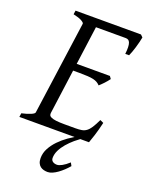

<svg xmlns="http://www.w3.org/2000/svg" viewBox="-154 -695 770 992"><g transform="rotate(20 231.0 -198.5)"><path d="M339.8 147Q328.6 160.2 315.2 172.9Q301.8 185.5 287.8 195.6Q273.9 205.6 260 211.7Q246.1 217.8 233.9 217.8Q222.7 217.8 212.2 215.1Q201.7 212.4 193.6 206.1Q185.5 199.7 180.7 189Q175.8 178.2 175.8 162.1Q175.8 133.8 189.5 108.4Q203.1 83 224.6 60.8Q246.1 38.6 272.5 20Q288.1 9.3 303.2 0H0L2.9 -21Q33.7 -27.8 52.2 -35.9Q70.8 -43.9 71.8 -50.8L143.1 -564Q144 -569.8 128.9 -578.6Q113.8 -587.4 82 -594.2L85 -615.2H444.8L457 -603Q454.6 -590.3 450.9 -575.2Q447.3 -560.1 442.6 -544.9Q438 -529.8 433.1 -516.1Q428.2 -502.4 423.8 -493.2H402.8Q405.3 -515.6 404.8 -530.5Q404.3 -545.4 400.9 -554.4Q397.5 -563.5 391.6 -567.1Q385.7 -570.8 377 -570.8H213.4L184.6 -358.9H367.2L377 -345.2Q372.1 -338.4 366 -331.1Q359.9 -323.7 353.3 -316.7Q346.7 -309.6 340.3 -303.5Q334 -297.4 329.1 -293Q321.3 -301.3 312.5 -306.4Q303.7 -311.5 290.8 -314.5Q277.8 -317.4 259 -318.6Q240.2 -319.8 212.9 -319.8H179.2L146 -75.2Q145 -67.9 147.5 -62.3Q149.9 -56.6 159.2 -52.5Q168.5 -48.3 186 -46.1Q203.6 -43.9 232.9 -43.9H292Q312.5 -43.9 326.7 -46.4Q340.8 -48.8 352.3 -57.4Q363.8 -65.9 374.5 -82.5Q385.3 -99.1 398.9 -127.9L418 -119.1Q408.2 -76.7 398.2 -45.4Q388.2 -14.2 382.8 0H335Q321.8 9.8 308.1 21Q287.6 38.6 271 57.9Q254.4 77.1 244.1 98.1Q233.9 119.1 233.9 140.1Q233.9 152.8 243.2 159.4Q252.4 166 266.6 166Q277.3 166 293.7 157.2Q310.1 148.4 330.6 129.9Z"/></g></svg>

Font: Gentium Plus Phon
Style: Italic
Weight: 400
Italic angle: -8°
Designer: J. Victor Gaultney, Annie Olsen, Iska Routamaa, Becca Hirsbrunner
Foundry: SIL International
Version: Version 5.000